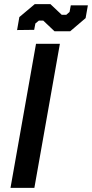

<svg xmlns="http://www.w3.org/2000/svg" viewBox="-20 -913 447 933"><path d="M155 -700H271L147 0H31ZM190 -813H169L152 -799L146 -768L63 -767L74 -830L149 -893H225L280 -841H302L318 -855L324 -887H407L396 -825L321 -761H245Z"/></svg>

Font: Chakra Petch SemiBold
Style: Italic
Weight: 600
Italic angle: -10°
Designer: Katatrad Aksorn Co.,Ltd.
Foundry: Cadson Demak Co.,Ltd.
Version: Version 1.000; ttfautohint (v1.6)